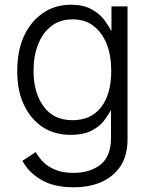

<svg xmlns="http://www.w3.org/2000/svg" viewBox="-20 -575 641 813"><path d="M154 186Q101 155 75 106L131 69Q146 94 164 112Q184 132 215 144Q244 157 292 157Q362 157 407 121Q450 85 450 10V-110Q441 -91 419 -62Q399 -37 364 -20Q331 -4 280 -4Q211 -4 162 -36Q110 -70 82 -130Q53 -188 53 -274Q53 -359 81 -421Q110 -484 161 -519Q212 -555 281 -555Q332 -555 365 -537Q398 -520 420 -493Q443 -461 451 -444H452V-548H520V14Q520 84 490 129Q460 173 409 196Q358 218 292 218Q207 218 154 186ZM408 -121Q451 -176 451 -275Q451 -340 432 -388Q412 -438 376 -465Q341 -493 287 -493Q233 -493 197 -464Q161 -437 141 -386Q122 -338 122 -275Q122 -182 165 -124Q207 -66 287 -66Q365 -66 408 -121Z"/></svg>

Font: Sinter Normal
Style: Regular
Weight: 350
Foundry: Adobe & rsms
Version: Version 1.000